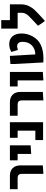

<svg xmlns="http://www.w3.org/2000/svg" viewBox="1158 -1874 746 3102"><g transform="rotate(-90 1531.0 -323.0)"><path d="M273 -347Q273 -376 257 -393.5Q241 -411 213 -411H25V-536H242Q321 -536 365.5 -491Q410 -446 410 -366V-4L273 5Z M595 -411H492V-536H734V-201L595 -192Z M819 -125H971V-411H856V-536H1108V0H819Z M1460 -347Q1460 -376 1444 -393.5Q1428 -411 1400 -411H1212V-536H1429Q1508 -536 1552.5 -491Q1597 -446 1597 -366V-4L1460 5Z M1783 -411H1685V-536H1920V-4L1783 5Z M2073 4 2048 -467V-528L2179 -537L2203 -126Q2262 -126 2308 -151.5Q2354 -177 2380 -223Q2406 -269 2406 -329Q2406 -419 2335 -419Q2312 -419 2275 -406L2243 -513Q2268 -528 2301.5 -537.5Q2335 -547 2369 -547Q2449 -547 2495 -494.5Q2541 -442 2541 -348Q2541 -250 2492.5 -165.5Q2444 -81 2363 -40Q2320 -18 2261.5 -6Q2203 6 2136 6Q2113 6 2073 4Z M2666 -82Q2699 -114 2741 -152Q2796 -203 2821.5 -229.5Q2847 -256 2861 -283Q2875 -310 2875 -342V-411H2620V-676H2757V-536H3012V-362Q3012 -289 2986 -233.5Q2960 -178 2915.5 -131Q2871 -84 2780 -3L2743 30Q2707 -16 2666 -82Z"/></g></svg>

Font: Secular One
Style: Regular
Weight: 400
Designer: Michal Sahar
Foundry: Hagilda
Version: Version 1.000